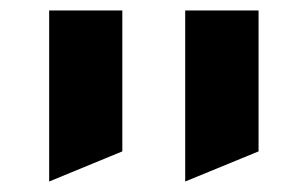

<svg xmlns="http://www.w3.org/2000/svg" viewBox="-20 -620 582 364"><path d="M211.9 -333 73.2 -275.9V-600.1H211.9ZM470.2 -333 331.1 -275.9V-600.1H470.2Z"/></svg>

Font: Miedinger*
Style: Bold
Weight: 700
Version: Version 001.000